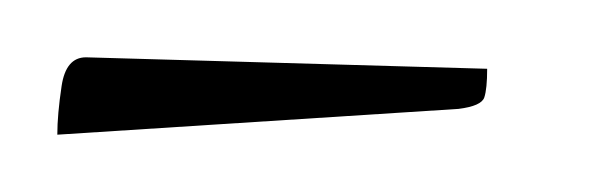

<svg xmlns="http://www.w3.org/2000/svg" viewBox="-20 -373 214 67"><path d="M0 -326Q0 -333 1.5 -343Q3 -353 10 -353L150 -349Q150 -342 149 -339Q148 -336 140 -335Z"/></svg>

Font: Grey Qo
Style: Regular
Weight: 400
Designer: Robert E. Leuschke
Foundry: Robert E. Leuschke
Version: Version 2.010